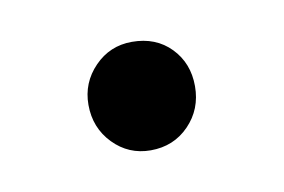

<svg xmlns="http://www.w3.org/2000/svg" viewBox="-31 -429 291 197"><g transform="rotate(-10 114.5 -330.5)"><path d="M59 -331Q59 -354 75 -370.5Q91 -387 114 -387Q139 -387 154.5 -371Q170 -355 170 -331Q170 -307 154 -290.5Q138 -274 114 -274Q91 -274 75 -290.5Q59 -307 59 -331Z"/></g></svg>

Font: El Messiri Medium
Style: Regular
Weight: 500
Designer: Mohamed Gaber
Foundry: Kief Type Foundry
Version: Version 2.007